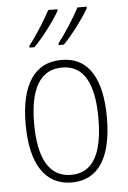

<svg xmlns="http://www.w3.org/2000/svg" viewBox="-55 -806 571 857"><g transform="rotate(-5 231.0 -378.0)"><path d="M366 -759V-766H325C306 -729 260 -656 227 -614V-606H250C289 -645 346 -722 366 -759ZM235 -759V-766H194C174 -728 131 -658 96 -614V-606H118C159 -646 215 -722 235 -759ZM413 -265C413 -433 359 -539 233 -539C111 -539 49 -442 49 -266C49 -90 112 10 232 10C353 10 413 -89 413 -265ZM87 -266C87 -419 133 -505 233 -505C336 -505 375 -411 375 -266C375 -108 330 -24 232 -24C133 -24 87 -112 87 -266Z"/></g></svg>

Font: Noto Sans Devanagari Condensed ExtraLight
Style: Regular
Weight: 200
Width: 3
Designer: Jelle Bosma - Monotype Design Team
Foundry: Monotype Imaging Inc.
Version: Version 2.004